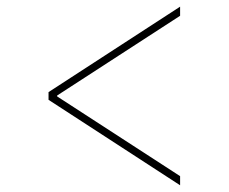

<svg xmlns="http://www.w3.org/2000/svg" viewBox="-20 -568 676 568"><path d="M512.8 -19.9 123.6 -272.7V-295.5L512.8 -548.3V-521.3L149.1 -285.5V-282.7L512.8 -46.9Z"/></svg>

Font: Linik Sans Thin
Style: Regular
Weight: 100
Designer: Fonts by Rasmus Andersson / Changes by Cristiano Sobral with parts from Marc Monis
Foundry: rsms
Version: Version 3.020; ttfautohint (v1.6)